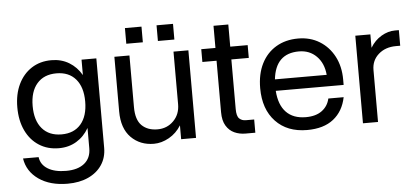

<svg xmlns="http://www.w3.org/2000/svg" viewBox="-55 -777 2375 1092"><g transform="rotate(-5 1133.0 -231.0)"><path d="M514 -500V10.5Q514 66 486.2 107.8Q458.5 149.5 408 172.8Q357.5 196 290 196Q190 196 125.2 150.8Q60.5 105.5 49 31H138Q143.5 74 182.8 98.2Q222 122.5 287.5 122.5Q354.5 122.5 392 92Q429.5 61.5 429.5 6V-110Q402.5 -62.5 358.5 -36Q314.5 -9.5 258 -9.5Q193.5 -9.5 144.8 -40.8Q96 -72 69 -128.8Q42 -185.5 42 -261.5Q42 -336.5 69 -392.8Q96 -449 144.5 -480.5Q193 -512 258 -512Q314.5 -512 358.5 -485.5Q402.5 -459 429.5 -412V-500ZM129.5 -261.5Q129.5 -178.5 169 -132.5Q208.5 -86.5 280 -86.5Q351 -86.5 390.2 -132.5Q429.5 -178.5 429.5 -261.5Q429.5 -343.5 390.2 -389.2Q351 -435 280 -435Q208.5 -435 169 -389.2Q129.5 -343.5 129.5 -261.5Z M871.5 -657.5H965.5V-568H871.5ZM691 -657.5H785.5V-568H691ZM703 -205Q703 -132.5 736.2 -100Q769.5 -67.5 826 -67.5Q880.5 -67.5 917.5 -104.8Q954.5 -142 954.5 -199.5V-500H1039.5V0H954.5V-79Q927.5 -35.5 884.8 -11.5Q842 12.5 798.5 12.5Q719.5 12.5 668.2 -39.2Q617 -91 617 -188V-500H703Z M1378 -75.5V0H1322Q1287.5 0 1258.5 -13.2Q1229.5 -26.5 1211.8 -55.8Q1194 -85 1194 -133V-427H1113V-500H1194V-626.5H1278.5V-500H1378V-427H1278.5V-144Q1278.5 -103.5 1293 -89.5Q1307.5 -75.5 1330.5 -75.5Z M1427.5 -249.5Q1427.5 -330 1457 -389Q1486.5 -448 1540.5 -480.2Q1594.5 -512.5 1667 -512.5Q1735.5 -512.5 1788.5 -480Q1841.5 -447.5 1871.8 -390Q1902 -332.5 1902 -257.5V-227H1514.5Q1520 -146.5 1560.2 -104.8Q1600.5 -63 1672.5 -63Q1730 -63 1764.5 -88.8Q1799 -114.5 1808.5 -157.5H1896Q1880 -78 1824 -33.8Q1768 10.5 1673.5 10.5Q1560 10.5 1493.8 -59.5Q1427.5 -129.5 1427.5 -249.5ZM1665 -439Q1531.5 -439 1515.5 -292.5H1811Q1805 -359.5 1765.2 -399.2Q1725.5 -439 1665 -439Z M1992.5 -500H2078.5V-423.5Q2103.5 -465 2141.8 -487.5Q2180 -510 2219.5 -510H2242V-421H2218Q2157 -421 2117.8 -386.2Q2078.5 -351.5 2078.5 -296.5V0H1992.5Z"/></g></svg>

Font: Overused Grotesk
Style: Regular
Weight: 450
Version: Version 0.004